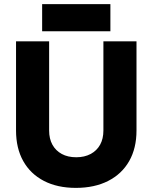

<svg xmlns="http://www.w3.org/2000/svg" viewBox="-20 -901 742 934"><path d="M349 13Q259 13 193.5 -21Q128 -55 93 -117.5Q58 -180 58 -266V-700H219V-266Q219 -226 235 -197Q251 -168 280.5 -152Q310 -136 351 -136Q391 -136 421 -152Q451 -168 467 -197Q483 -226 483 -266V-700H644V-266Q644 -180 608.5 -117.5Q573 -55 506.5 -21Q440 13 349 13ZM185 -749V-881H517V-749Z"/></svg>

Font: Figtree ExtraBold
Style: Regular
Weight: 800
Designer: Erik Kennedy
Foundry: Erik Kennedy
Version: Version 2.002